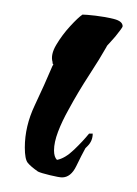

<svg xmlns="http://www.w3.org/2000/svg" viewBox="-20 -228 188 263"><path d="M65 15Q61 15 48.5 12Q36 9 32 7Q22 0 18 -5Q14 -10 14 -26Q14 -55 27.5 -83.5Q41 -112 52 -138Q54 -140 52 -141V-143Q49 -153 57 -166.5Q65 -180 76 -192Q87 -204 93 -208Q98 -208 111 -206.5Q124 -205 136 -202Q148 -199 148 -192Q148 -191 145 -187Q142 -183 138 -178L130 -169Q126 -165 126 -164Q117 -148 102 -125Q87 -102 74 -78Q65 -62 59.5 -47.5Q54 -33 54 -22Q54 -13 58 -9Q69 -11 81.5 -23Q94 -35 102 -45H107Q107 -35 100 -28L97 -25Q92 -16 84.5 -0.5Q77 15 65 15Z"/></svg>

Font: Qwitcher Grypen
Style: Bold
Weight: 700
Designer: Robert E. Leuschke
Foundry: Robert E. Leuschke
Version: Version 1.100; ttfautohint (v1.8.3)